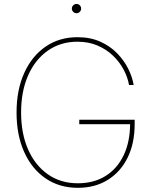

<svg xmlns="http://www.w3.org/2000/svg" viewBox="-20 -921 757 951"><path d="M365.7 9.3Q273.9 9.3 205.6 -37.6Q137.2 -84.5 99.6 -168.5Q62 -252.4 62 -363.3Q62 -475.6 99.9 -559.3Q137.7 -643.1 205.6 -689.9Q273.4 -736.8 363.8 -736.8Q427.2 -736.8 476.3 -714.8Q525.4 -692.9 560.1 -657.2Q594.7 -621.6 615.2 -580.3Q635.7 -539.1 642.1 -500H619.1Q612.8 -537.1 593 -575Q573.2 -612.8 540.8 -644.3Q508.3 -675.8 463.9 -695.1Q419.4 -714.4 363.8 -714.4Q280.3 -714.4 217.3 -670.4Q154.3 -626.5 119.4 -547.6Q84.5 -468.8 84.5 -363.3Q84.5 -259.8 119.1 -180.9Q153.8 -102.1 217 -57.6Q280.3 -13.2 365.7 -13.2Q445.3 -13.2 503.2 -49.6Q561 -85.9 592.8 -152.6Q624.5 -219.2 624.5 -310.5L634.3 -305.7H372.6V-328.1H647V-306.6Q647 -210.9 612.1 -140.1Q577.1 -69.3 513.9 -30Q450.7 9.3 365.7 9.3ZM358.9 -855.5Q349.6 -855.5 342.8 -862.3Q335.9 -869.1 335.9 -878.4Q335.9 -888.2 342.8 -894.8Q349.6 -901.4 358.9 -901.4Q368.7 -901.4 375.2 -894.8Q381.8 -888.2 381.8 -878.4Q381.8 -869.1 375.2 -862.3Q368.7 -855.5 358.9 -855.5Z"/></svg>

Font: Inter 20pt Thin
Style: Regular
Weight: 250
Version: Version 4.001;git-66647c0bb